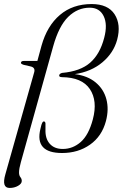

<svg xmlns="http://www.w3.org/2000/svg" viewBox="-32 -744 606 948"><path d="M-5.5 116.5 136.5 -386Q144 -410.5 119 -416L84.5 -424Q69.5 -429 71.5 -435Q73 -443 85 -443H152.5L173 -518.5Q200.5 -616.5 263.8 -670.2Q327 -724 420.5 -724Q501 -724 533.8 -673.5Q566.5 -623 546.5 -548Q529 -483 473.8 -436.5Q418.5 -390 337.5 -378Q400.5 -370 440.2 -337Q480 -304 493.2 -254.2Q506.5 -204.5 491 -146Q471 -71 412.5 -29.8Q354 11.5 274.5 11.5Q138.5 11.5 167.5 -107.5Q173 -132.5 176.8 -138.5Q180.5 -144.5 184 -144.5Q191.5 -144.5 192.5 -135V-104Q191 -59.5 213.8 -34Q236.5 -8.5 278 -8.5Q327.5 -8.5 366.8 -43Q406 -77.5 426.5 -155Q450.5 -246 411.8 -304Q373 -362 274 -363Q258 -363.5 260.5 -373Q262 -380.5 274.5 -384Q365 -392 413.5 -434.8Q462 -477.5 482.5 -557.5Q500 -623 479.8 -664.5Q459.5 -706 411 -706Q351 -706 304.8 -660.8Q258.5 -615.5 230.5 -515L71 57Q62 89 62 107.5Q62 122.5 68.8 130.8Q75.5 139 75.5 149.5Q75.5 163 57.2 173.5Q39 184 15.5 184Q-25 184 -5.5 116.5Z"/></svg>

Font: Fraunces 72pt Light
Style: Italic
Weight: 300
Italic angle: -16°
Version: Version 1.000;[b76b70a41]